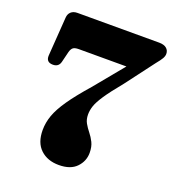

<svg xmlns="http://www.w3.org/2000/svg" viewBox="-131 -802 838 923"><g transform="rotate(20 288.0 -341.0)"><path d="M393 -87.5Q393 -45 362.8 -13.5Q332.5 18 273 18Q214.5 18 178.8 -15.8Q143 -49.5 143 -114Q143 -152 156.5 -189.8Q170 -227.5 202.8 -275Q235.5 -322.5 293.5 -388.5L417 -538.5H173.5Q153.5 -538.5 144.8 -531.8Q136 -525 131.5 -508.5L118 -453.5Q111 -425.5 81.5 -425.5Q46 -425.5 48 -460.5L62 -659Q63 -677.5 75 -688.8Q87 -700 108 -700H526Q550.5 -700 563.5 -689.2Q576.5 -678.5 576.5 -660.5Q576.5 -649.5 569.5 -637Q562.5 -624.5 543.5 -601.5L434 -456.5Q385 -397 361.2 -361.2Q337.5 -325.5 330 -302.8Q322.5 -280 322.5 -259Q322.5 -233.5 333 -215Q343.5 -196.5 357.5 -179.2Q371.5 -162 382.2 -140.5Q393 -119 393 -87.5Z"/></g></svg>

Font: Fraunces 9pt S000
Style: Bold
Weight: 700
Version: Version 1.000; ttfautohint (v1.8.3)